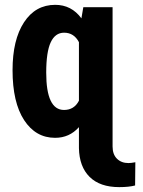

<svg xmlns="http://www.w3.org/2000/svg" viewBox="-20 -558 588 791"><path d="M31.7 -269Q31.7 -394 78.9 -466.1Q126 -538.1 207.5 -538.1Q274.4 -538.1 315.4 -482.4L323.2 -528.3H443.8V45.4Q443.8 78.1 461.9 95.9Q480 113.8 509.3 113.8Q519.5 113.8 537.6 110.4L536.6 206.1Q511.2 212.9 471.2 212.9Q391.6 212.9 349.1 170.7Q306.6 128.4 305.2 52.2V-34.2Q266.1 9.8 207 9.8Q127 9.8 79.3 -63.2Q31.7 -136.2 31.7 -269ZM170.4 -258.8Q170.4 -105 243.7 -105Q285.6 -105 305.2 -143.1V-384.3Q284.7 -423.3 244.1 -423.3Q207.5 -423.3 189 -383.8Q170.4 -344.2 170.4 -258.8Z"/></svg>

Font: Roboto Condensed
Style: Bold
Weight: 700
Designer: Google
Version: Version 2.134; 2016